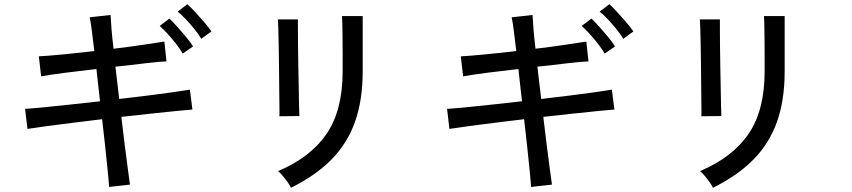

<svg xmlns="http://www.w3.org/2000/svg" viewBox="-20 -854 4040 910"><path d="M497 32Q496 11 491 -39Q486 -89 479 -155.5Q472 -222 464 -289Q396 -281 328.5 -272.5Q261 -264 204 -256.5Q147 -249 110 -243L99 -338Q132 -340 188 -345.5Q244 -351 313.5 -358.5Q383 -366 454 -374L437 -527Q359 -518 288 -509Q217 -500 175 -492L164 -587Q205 -589 277.5 -596Q350 -603 427 -612Q421 -663 415.5 -706.5Q410 -750 405 -772L504 -783Q505 -759 508.5 -716.5Q512 -674 518 -623Q594 -632 657 -641.5Q720 -651 759 -657L769 -563Q732 -562 668 -554Q604 -546 527 -538L545 -385Q614 -393 679 -401Q744 -409 797 -416.5Q850 -424 880 -429L892 -335Q865 -333 811.5 -327.5Q758 -322 691 -315Q624 -308 555 -300Q563 -234 571 -168.5Q579 -103 586 -52.5Q593 -2 596 21ZM846 -600Q834 -621 815 -645.5Q796 -670 775 -693Q754 -716 737 -731L783 -766Q798 -752 820 -727.5Q842 -703 863 -677.5Q884 -652 895 -634ZM934 -670Q922 -691 902 -715.5Q882 -740 861 -762.5Q840 -785 822 -799L868 -834Q883 -821 905.5 -796.5Q928 -772 949.5 -747Q971 -722 982 -705Z M1359 36Q1355 26 1344 10.5Q1333 -5 1320.5 -20Q1308 -35 1298 -43Q1453 -109 1528.5 -220.5Q1604 -332 1604 -516V-553Q1604 -568 1604 -601Q1604 -634 1603.5 -672Q1603 -710 1602.5 -739.5Q1602 -769 1601 -778H1699V-516Q1699 -379 1662.5 -276.5Q1626 -174 1551 -98Q1476 -22 1359 36ZM1304 -303Q1305 -309 1304.5 -343Q1304 -377 1303.5 -427Q1303 -477 1302.5 -532.5Q1302 -588 1301 -638Q1300 -688 1299 -722Q1298 -756 1297 -762H1392Q1392 -755 1392 -721Q1392 -687 1392.5 -638.5Q1393 -590 1394 -535.5Q1395 -481 1396 -431.5Q1397 -382 1397.5 -347.5Q1398 -313 1399 -304Z M2497 32Q2496 11 2491 -39Q2486 -89 2479 -155.5Q2472 -222 2464 -289Q2396 -281 2328.5 -272.5Q2261 -264 2204 -256.5Q2147 -249 2110 -243L2099 -338Q2132 -340 2188 -345.5Q2244 -351 2313.5 -358.5Q2383 -366 2454 -374L2437 -527Q2359 -518 2288 -509Q2217 -500 2175 -492L2164 -587Q2205 -589 2277.5 -596Q2350 -603 2427 -612Q2421 -663 2415.5 -706.5Q2410 -750 2405 -772L2504 -783Q2505 -759 2508.5 -716.5Q2512 -674 2518 -623Q2594 -632 2657 -641.5Q2720 -651 2759 -657L2769 -563Q2732 -562 2668 -554Q2604 -546 2527 -538L2545 -385Q2614 -393 2679 -401Q2744 -409 2797 -416.5Q2850 -424 2880 -429L2892 -335Q2865 -333 2811.5 -327.5Q2758 -322 2691 -315Q2624 -308 2555 -300Q2563 -234 2571 -168.5Q2579 -103 2586 -52.5Q2593 -2 2596 21ZM2846 -600Q2834 -621 2815 -645.5Q2796 -670 2775 -693Q2754 -716 2737 -731L2783 -766Q2798 -752 2820 -727.5Q2842 -703 2863 -677.5Q2884 -652 2895 -634ZM2934 -670Q2922 -691 2902 -715.5Q2882 -740 2861 -762.5Q2840 -785 2822 -799L2868 -834Q2883 -821 2905.5 -796.5Q2928 -772 2949.5 -747Q2971 -722 2982 -705Z M3359 36Q3355 26 3344 10.5Q3333 -5 3320.5 -20Q3308 -35 3298 -43Q3453 -109 3528.5 -220.5Q3604 -332 3604 -516V-553Q3604 -568 3604 -601Q3604 -634 3603.5 -672Q3603 -710 3602.5 -739.5Q3602 -769 3601 -778H3699V-516Q3699 -379 3662.5 -276.5Q3626 -174 3551 -98Q3476 -22 3359 36ZM3304 -303Q3305 -309 3304.5 -343Q3304 -377 3303.5 -427Q3303 -477 3302.5 -532.5Q3302 -588 3301 -638Q3300 -688 3299 -722Q3298 -756 3297 -762H3392Q3392 -755 3392 -721Q3392 -687 3392.5 -638.5Q3393 -590 3394 -535.5Q3395 -481 3396 -431.5Q3397 -382 3397.5 -347.5Q3398 -313 3399 -304Z"/></svg>

Font: Zen Kaku Gothic New Medium
Style: Regular
Weight: 500
Designer: Yoshimichi Ohira
Foundry: Positype
Version: Version 1.002